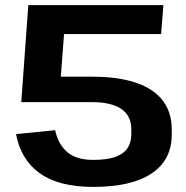

<svg xmlns="http://www.w3.org/2000/svg" viewBox="-20 -720 728 750"><path d="M343.9 10.1Q210.2 10.1 135.9 -42.8Q61.6 -95.6 42.6 -196.1L195.3 -211.4Q207.7 -155.5 243.1 -125.4Q278.5 -95.4 343.9 -95.4Q400.1 -95.4 432.5 -107.8Q464.9 -120.3 479 -142.8Q493 -165.3 493 -195.4V-215.2Q493 -267.6 453.9 -294.4Q414.8 -321.1 338.5 -321.1H63.1L173.7 -420.5H338.5Q409.1 -420.5 461.7 -409.9Q514.2 -399.4 550.6 -380.3Q586.9 -361.2 608.9 -335.6Q630.9 -310.1 640.9 -279.6Q650.9 -249.1 650.9 -216.2V-194.4Q650.9 -95.1 572.2 -42.5Q493.6 10.1 343.9 10.1ZM90.6 -700H618.3L609.3 -586.8H187.9L236.7 -673.6L212.7 -355.8L63.1 -321.1Z"/></svg>

Font: Pathway Extreme 8pt Thin
Style: Regular
Weight: 100
Designer: Eduardo Rodriguez Tunni
Foundry: Eduardo Rodriguez Tunni
Version: Version 1.000